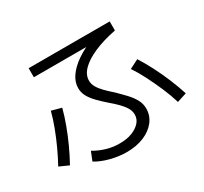

<svg xmlns="http://www.w3.org/2000/svg" viewBox="-156 -967 1311 1231"><g transform="rotate(-30 500.0 -351.5)"><path d="M457 39Q400 39 339.5 23.5Q279 8 235 -19L261 -84Q305 -58 353 -44.5Q401 -31 448 -32Q499 -32 537.5 -47Q576 -62 598.5 -87Q621 -112 621 -145Q621 -172 606 -196.5Q591 -221 566.5 -245.5Q542 -270 511 -296Q478 -325 450.5 -353Q423 -381 407 -410Q391 -439 391 -472Q391 -516 419.5 -557.5Q448 -599 501.5 -636Q555 -673 630 -702L645 -675H180V-742H780V-675Q685 -656 616.5 -626Q548 -596 511.5 -559Q475 -522 475 -479Q475 -453 489 -429.5Q503 -406 527 -381.5Q551 -357 581 -331Q615 -298 643 -268Q671 -238 687.5 -207.5Q704 -177 704 -142Q704 -89 672 -48Q640 -7 584.5 16Q529 39 457 39ZM29 -101Q57 -152 83.5 -209.5Q110 -267 132 -325.5Q154 -384 167 -435L240 -415Q226 -361 204 -301.5Q182 -242 155 -183Q128 -124 98 -70ZM901 -76Q884 -133 858.5 -192Q833 -251 804.5 -307.5Q776 -364 745 -410L812 -444Q842 -397 872 -339Q902 -281 927.5 -219.5Q953 -158 972 -99Z"/></g></svg>

Font: M PLUS 1 Thin
Style: Regular
Weight: 400
Version: Version 1.001